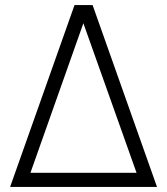

<svg xmlns="http://www.w3.org/2000/svg" viewBox="-20 -740 662 760"><path d="M275 -720H346.5L601.5 0H20ZM100.5 -56H520.5L310 -648Z"/></svg>

Font: Vela Sans Light
Style: Regular
Weight: 300
Designer: Principal design: Mikhail Sharanda - project Manrope.
Design modification: Ravid Balaliev
Foundry: Mikhail Sharanda
Version: Version 1.001